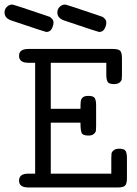

<svg xmlns="http://www.w3.org/2000/svg" viewBox="-58 -827 603 847"><path d="M-38 -772Q-38 -787 -27.5 -797Q-17 -807 -4 -807Q2 -807 146 -758Q156 -755 160.5 -753Q165 -751 171.5 -744Q178 -737 178 -727Q178 -715 170.5 -700.5Q163 -686 146 -686Q142 -686 -6 -736Q-38 -746 -38 -772ZM195 -772Q195 -787 205.5 -797Q216 -807 229 -807Q235 -807 379 -758Q389 -755 393.5 -753Q398 -751 404.5 -744Q411 -737 411 -727Q411 -715 403.5 -700.5Q396 -686 379 -686Q375 -686 227 -736Q195 -746 195 -772ZM26 -30Q26 -61 67 -61H97V-550H67Q26 -550 26 -581Q26 -611 67 -611H440Q465 -611 472.5 -602.5Q480 -594 480 -570V-497Q480 -484 479 -477Q478 -470 469.5 -463Q461 -456 445 -456Q422 -456 416.5 -466.5Q411 -477 411 -497V-550H166V-347H297Q297 -372 298.5 -381.5Q300 -391 307.5 -397.5Q315 -404 332 -404Q355 -404 360.5 -393.5Q366 -383 366 -363V-270Q366 -257 365 -250Q364 -243 356 -236Q348 -229 332 -229Q308 -229 302.5 -240Q297 -251 297 -286H166V-61H433V-130Q433 -143 434 -150Q435 -157 443.5 -164Q452 -171 468 -171Q491 -171 496.5 -160.5Q502 -150 502 -130V-41Q502 -17 494 -8.5Q486 0 462 0H67Q26 0 26 -30Z"/></svg>

Font: CMU Typewriter Text
Style: Regular
Weight: 500
Monospace: yes
Version: Version 0.7.0